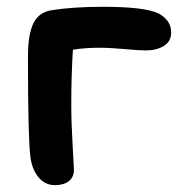

<svg xmlns="http://www.w3.org/2000/svg" viewBox="-20 -496 527 563"><path d="M141.1 46.9Q111.3 46.9 92 22.7Q72.8 -1.5 68.8 -39.1Q62 -96.2 62 -331.1Q62 -393.6 77.4 -426.5Q92.8 -459.5 129.9 -465.8Q192.9 -476.1 282.2 -476.1Q405.8 -476.1 445.8 -456.1Q481.9 -436 481.9 -400.9Q481.9 -374.5 460.4 -361.3Q439 -348.1 407.2 -348.1Q388.7 -348.1 345.7 -352.1Q302.7 -356 270 -356Q228 -356 193.8 -350.1Q189 -276.9 189 -189Q189 -137.7 192.9 -70.8Q196.8 -3.9 196.8 1Q196.8 23.9 181.6 35.4Q166.5 46.9 141.1 46.9Z"/></svg>

Font: Shantell Sans Bouncy
Style: Regular
Weight: 600
Designer: Stephen Nixon, Anya Danilova, Shantell Martin
Foundry: Arrow Type
Version: Version 1.006;[9816181b4]